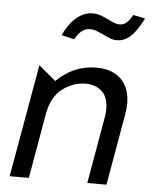

<svg xmlns="http://www.w3.org/2000/svg" viewBox="-52 -774 647 818"><g transform="rotate(5 271.0 -365.0)"><path d="M492 -351Q492 -417 455 -455Q418 -493 347 -493Q252 -493 178 -421L105 -482L20 0H102L151 -280Q165 -354 211 -387.5Q257 -421 308 -421Q350 -421 377.5 -397Q405 -373 405 -320Q405 -300 401 -280L352 0H434L487 -303Q492 -331 492 -351ZM307 -654Q321 -654 333 -649.5Q345 -645 365 -636Q383 -627 396 -622Q409 -617 424 -617Q458 -617 485 -643.5Q512 -670 536 -720L485 -730Q472 -707 459.5 -696Q447 -685 430 -685Q419 -685 407.5 -689.5Q396 -694 380 -702Q377 -703 363.5 -709.5Q350 -716 337.5 -719Q325 -722 313 -722Q275 -722 243 -694.5Q211 -667 188 -618L243 -605Q268 -654 307 -654Z"/></g></svg>

Font: Geom Light
Style: Italic
Weight: 300
Italic angle: -10°
Version: Version 1.102